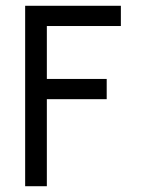

<svg xmlns="http://www.w3.org/2000/svg" viewBox="-20 -644 490 664"><path d="M67 0V-624H398V-554H142V-371H349V-301H142V0Z"/></svg>

Font: Inconsolata SemiCondensed Medium
Style: Regular
Weight: 500
Width: 4
Monospace: yes
Designer: Raph Levien, Cyreal, Brenton Simpson
Foundry: Raph Levien, Cyreal, Google
Version: Version 3.001; ttfautohint (v1.8.2.53-6de2)